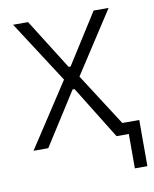

<svg xmlns="http://www.w3.org/2000/svg" viewBox="-76 -571 619 770"><g transform="rotate(-10 233.5 -186.0)"><path d="M411 140V0H361L228 -215H220L83 0H23L193 -260L30 -512H91L220 -307H228L358 -512H419L256 -261L393 -48H462V140Z"/></g></svg>

Font: IBM Plex Sans Condensed Light
Style: Regular
Weight: 300
Width: 3
Designer: Mike Abbink, Paul van der Laan, Pieter van Rosmalen
Foundry: Bold Monday
Version: Version 3.201